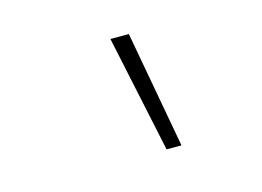

<svg xmlns="http://www.w3.org/2000/svg" viewBox="-57 -869 714 523"><g transform="rotate(-15 300.0 -607.0)"><path d="M356 -442 286 -772H338L398 -442Z"/></g></svg>

Font: Iosevka Extralight Extended
Style: Italic
Weight: 200
Width: 7
Italic angle: -9°
Monospace: yes
Designer: Belleve Invis
Foundry: Belleve Invis
Version: Version 32.5.0; ttfautohint (v1.8.4)